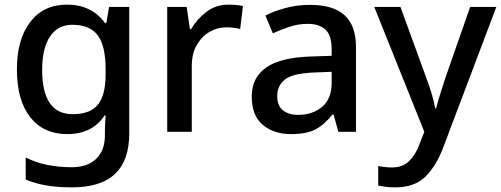

<svg xmlns="http://www.w3.org/2000/svg" viewBox="-20 -569 2163 829"><path d="M269 -549Q376 -549 434 -469H439L451 -539H538V8Q538 123 477 181.5Q416 240 289 240Q169 240 91 206V111Q132 132 182 142.5Q232 153 291 153Q358 153 395.5 116.5Q433 80 433 15V-4Q433 -16 434 -38Q435 -60 436 -71H432Q379 10 270 10Q168 10 110.5 -63Q53 -136 53 -269Q53 -399 110.5 -474Q168 -549 269 -549ZM292 -462Q230 -462 196 -411.5Q162 -361 162 -267Q162 -76 294 -76Q369 -76 402.5 -117Q436 -158 436 -248V-269Q436 -371 402 -416.5Q368 -462 292 -462Z M967 -549Q1001 -549 1029 -543L1017 -444Q1005 -447 989 -449Q973 -451 957 -451Q919 -451 885 -431.5Q851 -412 829.5 -374.5Q808 -337 808 -283V0H702V-539H786L800 -443H805Q830 -486 871 -517.5Q912 -549 967 -549Z M1320 -548Q1418 -548 1467.5 -503.5Q1517 -459 1517 -365V0H1441L1420 -75H1416Q1381 -31 1342.5 -10.5Q1304 10 1236 10Q1163 10 1115 -29.5Q1067 -69 1067 -153Q1067 -234 1129.5 -277.5Q1192 -321 1321 -325L1412 -328V-356Q1412 -417 1385 -441.5Q1358 -466 1309 -466Q1269 -466 1230.5 -453.5Q1192 -441 1158 -425L1126 -502Q1163 -521 1213 -534.5Q1263 -548 1320 -548ZM1339 -256Q1247 -253 1212 -227Q1177 -201 1177 -154Q1177 -112 1202 -92.5Q1227 -73 1267 -73Q1329 -73 1370.5 -107.5Q1412 -142 1412 -212V-259Z M1596 -539H1709L1821 -232Q1834 -197 1844 -164Q1854 -131 1859 -101H1863Q1869 -125 1880 -161Q1891 -197 1903 -233L2010 -539H2123L1894 67Q1864 147 1817 193.5Q1770 240 1687 240Q1663 240 1644.5 237.5Q1626 235 1613 232V148Q1624 150 1639.5 152Q1655 154 1672 154Q1718 154 1745.5 127.5Q1773 101 1789 59L1812 0Z"/></svg>

Font: Noto Sans Thai Looped Medium
Style: Regular
Weight: 500
Designer: Sasikarn Vongin, Ben Mitchell
Foundry: The Fontpad Ltd
Version: Version 1.001; ttfautohint (v1.8.4.7-5d5b)